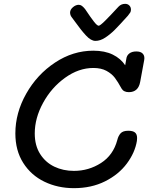

<svg xmlns="http://www.w3.org/2000/svg" viewBox="-20 -977 772 1000"><path d="M732 -674Q732 -668 731 -664L710 -550Q700 -497 651 -497Q624 -497 613 -516Q594 -551 578 -572Q562 -593 534.5 -608Q507 -623 466 -623Q390 -623 319 -572Q248 -521 204.5 -441.5Q161 -362 161 -282Q161 -219 189 -175Q217 -131 263 -109Q309 -87 365 -87Q442 -87 506 -128Q570 -169 591 -248Q596 -269 608 -282.5Q620 -296 648 -296Q672 -296 683 -287Q694 -278 694 -258Q694 -249 693 -243Q683 -182 640.5 -125Q598 -68 527 -32.5Q456 3 365 3Q281 3 211.5 -30.5Q142 -64 101 -128.5Q60 -193 60 -282Q60 -389 116.5 -489Q173 -589 266.5 -651Q360 -713 466 -713Q526 -713 567.5 -692.5Q609 -672 632 -637L638 -671Q640 -688 653.5 -698.5Q667 -709 690 -709Q711 -709 721.5 -699.5Q732 -690 732 -674ZM662 -927Q662 -918 658.5 -912Q655 -906 646 -895Q601 -845 577.5 -821.5Q554 -798 528 -781Q502 -764 477 -764Q454 -764 428 -792Q402 -820 370 -865Q361 -878 353 -888Q345 -898 345 -913Q346 -928 360.5 -940Q375 -952 390 -952Q399 -952 406.5 -946.5Q414 -941 423 -930Q453 -885 469.5 -864Q486 -843 494 -843Q501 -843 526 -867.5Q551 -892 597 -942Q611 -957 632 -957Q645 -957 653.5 -948.5Q662 -940 662 -927Z"/></svg>

Font: Mali Medium
Style: Italic
Weight: 500
Italic angle: -10°
Version: Version 1.000; ttfautohint (v1.6)